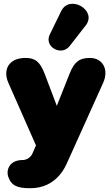

<svg xmlns="http://www.w3.org/2000/svg" viewBox="-20 -810 590 1014"><path d="M23 122C40 172 73 184 140 184C278 184 325 71 335 48L342 33L525 -373C556 -442 523 -504 455 -504C401 -504 373 -485 348 -422L280 -251L216 -420C191 -486 164 -504 115 -504C26 -504 -6 -442 24 -373L170 -42L158 -15L153 -3C143 23 119 35 101 35C25 35 13 93 23 122ZM348 -567 433 -676C495 -756 347 -842 303 -751L243 -628C211 -562 305 -511 348 -567Z"/></svg>

Font: SN Pro Black
Style: Regular
Weight: 900
Designer: Tobias Whetton
Foundry: Supernotes
Version: Version 1.001;Glyphs 3.2 (3249)